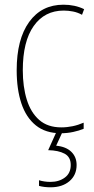

<svg xmlns="http://www.w3.org/2000/svg" viewBox="-20 -557 401 817"><path d="M239 10Q174 10 132.5 -23.5Q91 -57 71 -117Q51 -177 51 -258Q51 -390 104 -463.5Q157 -537 250 -537Q299 -537 338 -518L329 -494Q311 -504 291 -508Q271 -512 251 -512Q170 -512 123.5 -446.5Q77 -381 77 -258Q77 -188 94 -133Q111 -78 147 -46.5Q183 -15 241 -15Q290 -15 336 -35V-9Q317 -1 291.5 4.5Q266 10 239 10ZM306 145Q306 188 275.5 214Q245 240 195 240Q168 240 146 234V210Q169 217 195 217Q231 217 256 198.5Q281 180 281 145Q281 111 255 97Q229 83 185 82L222 0H248L219 63Q261 67 283.5 89Q306 111 306 145Z"/></svg>

Font: Noto Sans Gurmukhi UI Condensed Thin
Style: Regular
Weight: 100
Width: 3
Designer: Jelle Bosma - Monotype Design Team
Foundry: Monotype Imaging Inc.
Version: Version 2.004; ttfautohint (v1.8.4.7-5d5b)